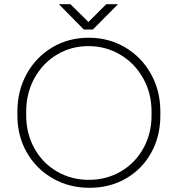

<svg xmlns="http://www.w3.org/2000/svg" viewBox="-20 -882 848 916"><path d="M63 -331V-350Q63 -449 107.5 -529.5Q152 -610 229.5 -656Q307 -702 403 -702Q499 -702 577 -656Q655 -610 700 -529.5Q745 -449 745 -350V-331Q745 -232 701.5 -153.5Q658 -75 581 -30.5Q504 14 407 14Q310 14 231.5 -31Q153 -76 108 -154.5Q63 -233 63 -331ZM703 -331V-350Q703 -437 663 -508.5Q623 -580 554 -621Q485 -662 402 -662Q319 -662 251 -621Q183 -580 144 -508.5Q105 -437 105 -350V-331Q105 -245 144 -174.5Q183 -104 251.5 -64Q320 -24 404 -24Q488 -24 556.5 -64Q625 -104 664 -174.5Q703 -245 703 -331ZM316 -862 402 -777 487 -862H543L423 -741H380L261 -862Z"/></svg>

Font: Bellota Text Light
Style: Regular
Weight: 300
Designer: Kemie Guaida
Foundry: Kemie Guaida
Version: Version 4.001